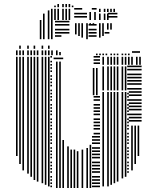

<svg xmlns="http://www.w3.org/2000/svg" viewBox="-20 -940 786 960"><path d="M68 -160H60V-656H68ZM84 -120H76V-656H84ZM100 -88H92V-656H100ZM124 -72H116V-656H124ZM140 -56H132V-656H140ZM156 -40H148V-656H156ZM172 -32H164V-656H172ZM196 -24H188V-656H196ZM212 -16H204V-656H212ZM228 -8H220V-656H228ZM240 -4H232V-12H240ZM240 -20H232V-28H240ZM240 -36H232V-44H240ZM240 -52H232V-60H240ZM240 -76H232V-84H240ZM240 -92H232V-100H240ZM240 -108H232V-116H240ZM240 -124H232V-132H240ZM240 -148H232V-156H240ZM240 -164H232V-172H240ZM240 -180H232V-188H240ZM240 -196H232V-204H240ZM240 -220H232V-228H240ZM240 -236H232V-244H240ZM240 -252H232V-260H240ZM240 -268H232V-276H240ZM240 -292H232V-300H240ZM240 -308H232V-316H240ZM240 -324H232V-332H240ZM240 -340H232V-348H240ZM240 -364H232V-372H240ZM240 -380H232V-388H240ZM240 -396H232V-404H240ZM240 -412H232V-420H240ZM240 -436H232V-444H240ZM240 -452H232V-460H240ZM240 -468H232V-476H240ZM240 -484H232V-492H240ZM240 -508H232V-516H240ZM240 -524H232V-532H240ZM240 -540H232V-548H240ZM240 -556H232V-564H240ZM240 -580H232V-588H240ZM240 -596H232V-604H240ZM240 -612H232V-620H240ZM240 -628H232V-636H240ZM240 -652H232V-660H240ZM268 0H260V-632H268ZM284 0H276V-632H284ZM300 0H292V-240H300ZM324 0H316V-208H324ZM340 0H332V-192H340ZM356 0H348V-192H356ZM372 0H364V-184H372ZM396 0H388V-192H396ZM296 -644H248V-652H296ZM420 0H412V-200H420ZM436 0H428V-216H436ZM480 -4H440V-12H480ZM480 -20H440V-28H480ZM480 -36H440V-44H480ZM480 -52H440V-60H480ZM480 -76H440V-84H480ZM480 -92H440V-100H480ZM480 -108H440V-116H480ZM480 -124H440V-132H480ZM480 -148H440V-156H480ZM480 -164H440V-172H480ZM480 -180H440V-188H480ZM480 -196H440V-204H480ZM480 -220H440V-228H480ZM480 -236H440V-244H480ZM480 -252H440V-260H480ZM480 -268H448V-276H480ZM480 -292H448V-300H480ZM480 -308H448V-316H480ZM480 -324H448V-332H480ZM480 -340H448V-348H480ZM480 -364H448V-372H480ZM480 -380H448V-388H480ZM480 -396H448V-404H480ZM480 -412H448V-420H480ZM480 -436H448V-444H480ZM480 -452H448V-460H480ZM452 -464H444V-600H452ZM468 -464H460V-600H468ZM480 -620H448V-628H480ZM480 -636H448V-644H480ZM480 -652H448V-660H480ZM500 -8H492V-480H500ZM524 -8H516V-480H524ZM540 -16H532V-480H540ZM556 -24H548V-480H556ZM572 -32H564V-480H572ZM596 -48H588V-480H596ZM612 -56H604V-480H612ZM624 -76H616V-84H624ZM624 -92H616V-100H624ZM624 -108H616V-116H624ZM624 -124H616V-132H624ZM624 -148H616V-156H624ZM624 -164H616V-172H624ZM624 -180H616V-188H624ZM624 -196H616V-204H624ZM624 -220H616V-228H624ZM624 -236H616V-244H624ZM624 -252H616V-260H624ZM624 -268H616V-276H624ZM624 -292H616V-300H624ZM624 -308H616V-316H624ZM624 -324H616V-332H624ZM624 -340H616V-348H624ZM624 -364H616V-372H624ZM624 -380H616V-388H624ZM624 -396H616V-404H624ZM624 -412H616V-420H624ZM624 -436H616V-444H624ZM624 -452H616V-460H624ZM624 -468H616V-476H624ZM644 -88H636V-312H644ZM660 -120H652V-312H660ZM676 -160H668V-312H676ZM688 -332H624V-340H688ZM688 -348H624V-356H688ZM688 -364H624V-372H688ZM688 -388H624V-396H688ZM688 -404H624V-412H688ZM688 -420H624V-428H688ZM688 -436H624V-444H688ZM688 -460H624V-468H688ZM688 -476H624V-484H688ZM500 -488H492V-608H500ZM524 -488H516V-608H524ZM540 -488H532V-608H540ZM556 -488H548V-608H556ZM572 -488H564V-608H572ZM596 -488H588V-608H596ZM612 -488H604V-608H612ZM688 -492H616V-500H688ZM688 -516H616V-524H688ZM688 -532H616V-540H688ZM688 -548H616V-556H688ZM688 -564H616V-572H688ZM688 -588H616V-596H688ZM688 -604H616V-612H688ZM500 -616H492V-656H500ZM524 -616H516V-656H524ZM540 -616H532V-656H540ZM556 -616H548V-656H556ZM572 -616H564V-656H572ZM596 -616H588V-656H596ZM612 -616H604V-656H612ZM628 -616H620V-656H628ZM644 -616H636V-656H644ZM668 -616H660V-656H668ZM684 -616H676V-656H684ZM68 -664H60V-688H68ZM84 -664H76V-688H84ZM100 -664H92V-688H100ZM124 -664H116V-688H124ZM140 -664H132V-688H140ZM156 -664H148V-688H156ZM172 -664H164V-688H172ZM196 -664H188V-688H196ZM212 -664H204V-688H212ZM228 -664H220V-688H228ZM244 -664H236V-688H244ZM268 -664H260V-688H268ZM284 -664H276V-680H284ZM468 -664H460V-672H468ZM484 -664H476V-672H484ZM500 -664H492V-672H500ZM516 -664H508V-672H516ZM540 -664H532V-672H540ZM556 -664H548V-672H556ZM572 -664H564V-672H572ZM596 -664H588V-672H596ZM612 -664H604V-672H612ZM628 -664H620V-672H628ZM680 -676H640V-684H680ZM84 -696H76V-712H84ZM124 -696H116V-712H124ZM156 -696H148V-712H156ZM196 -696H188V-712H196ZM228 -696H220V-712H228ZM187 -744H179V-840H187ZM203 -744H195V-840H203ZM227 -744H219V-840H227ZM243 -744H235V-840H243ZM287 -756H255V-764H287ZM327 -772H255V-780H327ZM327 -788H255V-796H327ZM327 -812H255V-820H327ZM327 -828H255V-836H327ZM363 -768H355V-816H363ZM379 -760H371V-816H379ZM395 -752H387V-816H395ZM419 -744H411V-816H419ZM463 -756H423V-764H463ZM463 -772H423V-780H463ZM463 -788H423V-796H463ZM463 -812H423V-820H463ZM363 -816H355V-824H363ZM379 -816H371V-824H379ZM395 -816H387V-824H395ZM419 -816H411V-824H419ZM435 -816H427V-824H435ZM451 -816H443V-824H451ZM483 -752H475V-792H483ZM499 -760H491V-792H499ZM527 -772H503V-780H527ZM483 -792H475V-824H483ZM499 -792H491V-824H499ZM523 -792H515V-824H523ZM539 -792H531V-824H539ZM203 -840H195V-872H203ZM227 -840H219V-888H227ZM243 -840H235V-896H243ZM259 -840H251V-896H259ZM275 -840H267V-896H275ZM299 -840H291V-896H299ZM315 -840H307V-896H315ZM331 -840H323V-896H331ZM415 -852H351V-860H415ZM415 -868H351V-876H415ZM391 -892H351V-900H391ZM435 -840H427V-880H435ZM459 -840H451V-880H459ZM463 -892H439V-900H463ZM483 -840H475V-872H483ZM507 -840H499V-872H507ZM523 -840H515V-872H523ZM567 -852H519V-860H567ZM567 -868H519V-876H567ZM483 -880H475V-896H483ZM507 -880H499V-896H507ZM523 -880H515V-896H523ZM539 -880H531V-896H539ZM555 -880H547V-896H555ZM259 -904H251V-912H259ZM275 -904H267V-920H275ZM299 -904H291V-920H299ZM315 -904H307V-920H315ZM331 -904H323V-920H331ZM347 -904H339V-912H347Z"/></svg>

Font: Rubik Lines
Style: Regular
Weight: 400
Designer: Hubert and Fischer, NaN
Foundry: Hubert and Fischer, NaN
Version: Version 2.201